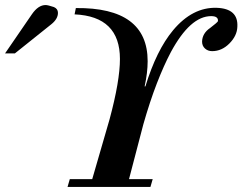

<svg xmlns="http://www.w3.org/2000/svg" viewBox="-20 -742 962 762"><path d="M922 -636Q921 -600 890 -569Q860 -539 822 -539Q805 -539 793.5 -549.5Q782 -560 782 -577Q783 -610 814 -631Q843 -653 845 -658Q847 -678 818 -678Q735 -678 658 -535Q630 -482 602.5 -411Q575 -340 549 -249Q535 -194 520.5 -140Q506 -86 492 -31H586L577 0H248L257 -31H346Q363 -91 380.5 -150Q398 -209 415 -269Q456 -421 456 -508Q456 -677 276 -685L281 -710Q566 -713 566 -499Q566 -454 554 -399H557Q601 -543 667 -622Q744 -714 840 -711Q926 -708 922 -636ZM194 -714Q210 -707 210 -691Q210 -667 184 -646L39 -530H0L107 -686Q132 -722 161 -722Q170 -722 194 -714Z"/></svg>

Font: GFS Didot
Style: Bold Italic
Weight: 700
Italic angle: -12°
Designer: Designed by Takis Katsoulidis and George D. Matthiopoulos.
Foundry: Designed by Takis Katsoulidis and George D. Matthiopoulos.
Version: Version 1.0